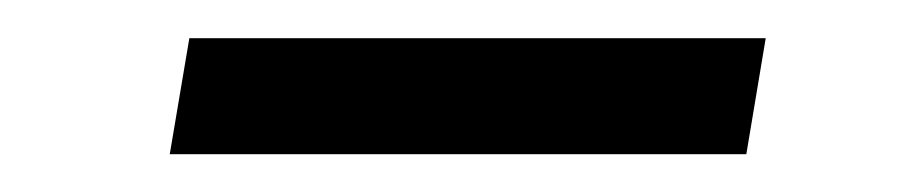

<svg xmlns="http://www.w3.org/2000/svg" viewBox="-20 -357 479 101"><path d="M382.8 -336.9 372.6 -275.9H69.3L79.6 -336.9Z"/></svg>

Font: Inter 20pt Light
Style: Italic
Weight: 300
Italic angle: -9.3988°
Version: Version 4.001;git-66647c0bb